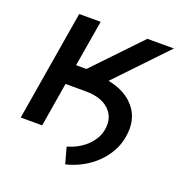

<svg xmlns="http://www.w3.org/2000/svg" viewBox="-124 -652 844 893"><g transform="rotate(20 298.0 -205.5)"><path d="M117.2 -545.5H223.4L185 -316.8H236.2L454.5 -545.5H585.9L351.9 -300.1Q440 -283.7 486.2 -225.9Q531.2 -169.4 516.7 -83.8Q510.7 -45.1 491.3 -9.9Q471.9 25.2 442.6 53.8Q413.4 82.4 375.5 103.2Q337.7 123.9 295.1 133.9L273.1 53.6Q297.2 47.2 320.8 34.8Q344.5 22.4 363.8 4.8Q383.2 -12.8 396.7 -35.2Q410.2 -57.5 414.1 -83.5Q424 -143.5 384.2 -180.8Q344.5 -218 268.8 -218H168.7L132.5 0H26.3Z"/></g></svg>

Font: Inter P Medium
Style: Italic
Weight: 500
Italic angle: 9.39999°
Designer: Rasmus Andersson
Foundry: rsms
Version: Version 3.018;git-588b23468